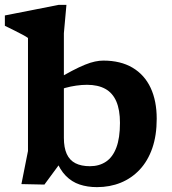

<svg xmlns="http://www.w3.org/2000/svg" viewBox="-32 -756 708 789"><path d="M197 -102H227.5L150.5 2.5L56 0.5L83 -135.5V-600Q76.5 -605 61.5 -613Q46.5 -621 27 -630.8Q7.5 -640.5 -12 -650V-692.5L209 -736H241L230.5 -619.5V-189.5Q230.5 -149.5 242.2 -123.5Q254 -97.5 278 -85.2Q302 -73 337.5 -73Q376 -73 403.8 -91.8Q431.5 -110.5 446.2 -149.8Q461 -189 461 -251Q461 -304.5 446 -339.2Q431 -374 400.8 -390.8Q370.5 -407.5 325.5 -407.5Q304 -407.5 281.2 -404.2Q258.5 -401 236.2 -394.8Q214 -388.5 193.5 -379L189 -422.5Q231.5 -448 263 -464.5Q294.5 -481 317.5 -490.2Q340.5 -499.5 358.5 -503.2Q376.5 -507 392.5 -507Q463.5 -507 512.8 -477.8Q562 -448.5 587 -395Q612 -341.5 612 -268Q612 -199.5 593.8 -147Q575.5 -94.5 542.2 -59Q509 -23.5 464.2 -5.2Q419.5 13 366.5 13Q327.5 13 295.2 2.2Q263 -8.5 238.2 -33.8Q213.5 -59 197 -102Z"/></svg>

Font: Newsreader 9pt SemiBold
Style: Regular
Weight: 600
Designer: Hugues Gentile
Foundry: Production Type
Version: Version 1.003